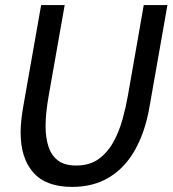

<svg xmlns="http://www.w3.org/2000/svg" viewBox="-20 -720 678 754"><path d="M263.5 14Q160.5 14 110.8 -42.5Q61 -99 61 -199.5Q61 -220.5 63.5 -246Q66 -271.5 70.5 -297L141.5 -700H234L171 -343Q165.5 -311.5 162.2 -281.5Q159 -251.5 159 -224.5Q159 -180.5 170 -145.5Q181 -110.5 207 -90.2Q233 -70 279 -70Q331.5 -70 366.8 -95.2Q402 -120.5 424.8 -161.5Q447.5 -202.5 460.8 -250.2Q474 -298 482 -343L544.5 -700H637.5L566.5 -297Q549.5 -201 510.2 -131.2Q471 -61.5 409.2 -23.8Q347.5 14 263.5 14Z"/></svg>

Font: Cabin
Style: Italic
Weight: 400
Width: 4
Italic angle: -10°
Designer: Pablo Impallari
Foundry: Pablo Impallari. http://www.impallari.com Igino Marini. http://www.ikern.com
Version: Version 3.001